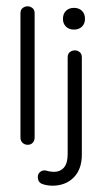

<svg xmlns="http://www.w3.org/2000/svg" viewBox="-20 -450 325 610"><path d="M68 10Q58 10 51.5 3.5Q45 -3 45 -13V-408Q45 -419 52 -424.5Q59 -430 68 -430Q76 -430 83 -424.5Q90 -419 90 -408V-13Q90 -3 84 3.5Q78 10 68 10ZM146 140Q139 140 129.5 138.5Q120 137 113 134Q104 130 101.5 121.5Q99 113 101 106Q103 99 110 94.5Q117 90 127 92Q133 94 139.5 95Q146 96 151 96Q171 96 183 82.5Q195 69 195 39V-268Q195 -279 202 -284.5Q209 -290 218 -290Q226 -290 233 -284.5Q240 -279 240 -268V41Q240 88 214 114Q188 140 146 140ZM215 -356Q199 -356 189.5 -365.5Q180 -375 180 -390Q180 -406 189.5 -415.5Q199 -425 215 -425Q231 -425 240.5 -415.5Q250 -406 250 -390Q250 -375 240.5 -365.5Q231 -356 215 -356Z"/></svg>

Font: Dongle Light
Style: Regular
Weight: 300
Designer: Yanghee Ryu
Foundry: Yanghee Ryu
Version: Version 2.000